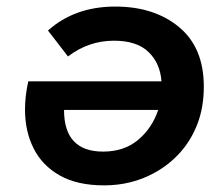

<svg xmlns="http://www.w3.org/2000/svg" viewBox="-20 -562 670 585"><path d="M331.1 -542Q450.1 -542 525.5 -479.5Q601 -417 601 -298.1Q601 -235.6 581.8 -185.1Q562.5 -134.6 528.5 -96.9Q494.5 -59.1 450.1 -35.2Q381.1 2.8 297.1 2.8Q215.6 2.8 162.1 -27.4Q108.7 -57.6 82.4 -109.9Q56.2 -162.1 56.2 -228.1Q56.2 -270.1 66.2 -314.1H472Q468.1 -369.1 432.6 -403.5Q397.1 -438 327.1 -438Q250.1 -438 187.1 -390L126.2 -469Q208.1 -542 331.1 -542ZM175.1 -227.1Q175.1 -100.1 294.1 -100.1Q358.1 -100.1 400.6 -135.6Q443.1 -171.1 462.1 -227.1Z"/></svg>

Font: Argentum Sans Medium
Style: Italic
Weight: 500
Italic angle: -11°
Designer: Julieta Ulanovsky (font), Cristiano Sobral (main changes and remaster)
Foundry: Julieta Ulanovsky (font), Cristiano Sobral (main changes and remaster)
Version: Version 2.007;June 15, 2022;FontCreator 14.0.0.2814 64-bit; 